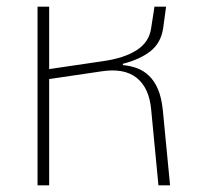

<svg xmlns="http://www.w3.org/2000/svg" viewBox="-20 -558 608 578"><path d="M93 -538H128V-350L291 -374Q354 -383 391.5 -407Q429 -431 435 -473L445 -538H480L471 -472Q464 -428 432.5 -403.5Q401 -379 350 -366V-362Q373 -360 393 -352.5Q413 -345 429 -329.5Q445 -314 455.5 -289.5Q466 -265 470 -228L492 0H457L435 -229Q429 -294 391 -324Q353 -354 284 -343L128 -320V0H93Z"/></svg>

Font: IBM Plex Sans Thai ExtraLight
Style: Regular
Weight: 200
Designer: Mike Abbink, Paul van der Laan, Pieter van Rosmalen, Ben Mitchell, Mark Frömberg
Foundry: Bold Monday
Version: Version 1.1